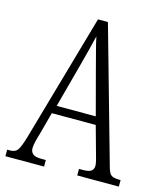

<svg xmlns="http://www.w3.org/2000/svg" viewBox="-108 -796 752 878"><g transform="rotate(15 268.5 -357.0)"><path d="M0 0V-31H14Q38 -31 49 -46Q60 -61 75 -112L247 -714H294L475 -72Q482 -47 493 -39Q504 -31 529 -31H537V0H340V-31H359Q387 -31 398 -39.5Q409 -48 409 -65Q409 -74 404.5 -91.5Q400 -109 395 -126L362 -245H154L125 -137Q120 -122 115 -101Q110 -80 110 -68Q110 -51 121 -41Q132 -31 162 -31H183V0ZM167 -283H352L298 -486Q285 -537 275 -574Q265 -611 260 -637Q254 -610 244.5 -574Q235 -538 225 -499Z"/></g></svg>

Font: Noto Serif ExtraCondensed Light
Style: Regular
Weight: 300
Width: 2
Designer: Monotype Design Team
Foundry: Monotype Imaging Inc.
Version: Version 2.014; ttfautohint (v1.8.4.7-5d5b)